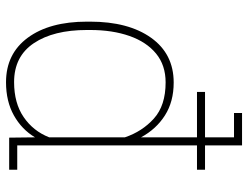

<svg xmlns="http://www.w3.org/2000/svg" viewBox="-112 -690 812 628"><g transform="rotate(90 294.0 -376.0)"><path d="M249 10.3Q155.8 10.3 103.3 -61Q50.8 -132.3 50.8 -254.4V-264.6Q50.8 -390.1 103.5 -464.1Q156.2 -538.1 250 -538.1Q312.5 -538.1 357.4 -509.5Q402.3 -481 429.2 -431.2V-735.4H349.6V-761.7H455.6V-26.4H535.2V0H430.2L429.2 -84.5Q403.3 -41 357.4 -15.4Q311.5 10.3 249 10.3ZM248.5 -16.1Q317.4 -16.1 363 -47.4Q408.7 -78.6 429.2 -130.9V-378.4Q410.2 -435.1 367.7 -473.4Q325.2 -511.7 249.5 -511.7Q193.4 -511.7 155.3 -480.5Q117.2 -449.2 97.7 -393.6Q78.1 -337.9 78.1 -264.6V-254.4Q78.1 -145 121.3 -80.6Q164.6 -16.1 248.5 -16.1ZM280.8 -614.3V-640.6H535.2V-614.3Z"/></g></svg>

Font: Roboto Slab Thin
Style: Regular
Weight: 100
Designer: Google
Version: Version 2.000; ttfautohint (v1.8.1.43-b0c9)